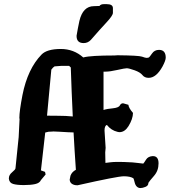

<svg xmlns="http://www.w3.org/2000/svg" viewBox="-20 -908 859 939"><path d="M502.4 -887.7Q532.2 -887.7 532.2 -868.2V-845.2Q532.2 -832 501 -798.6Q469.7 -765.1 424.3 -712.9Q409.7 -697.3 389.2 -697.3Q354.5 -697.3 354.5 -731.9Q354.5 -732.4 354.5 -732.9V-733.4Q360.4 -769 368.2 -805.2Q385.3 -877.9 439.5 -877.9Q439.5 -877.9 439.9 -877.9Q458.5 -877.9 466.8 -878.9Q472.2 -887.7 487.8 -887.7ZM280.3 -585.9Q264.6 -585 248.5 -583.5H247.1Q239.3 -579.1 231 -567.4Q221.2 -454.6 210 -342.3L263.7 -341.8Q303.2 -341.8 335.9 -338.4Q330.1 -458 326.2 -578.1L317.9 -585.9ZM502.9 -296.9Q491.2 -293.5 491.2 -269.5L496.6 -184.6L494.6 -163.1L495.6 -111.3L520 -114.3Q532.7 -116.2 558.6 -116.2Q571.3 -116.2 586.9 -115.7Q634.8 -114.3 655.8 -110.8L680.7 -107.9Q685.1 -112.3 694.3 -127.4Q703.6 -142.6 725.6 -144.5H728Q755.4 -144.5 755.4 -108.9Q755.4 -73.2 733.2 -47.9Q710.9 -22.5 705.6 -13.7V-12.7Q705.6 0 691.4 5.9Q677.2 11.7 667 11.7Q656.7 11.7 649.2 4.6Q641.6 -2.4 638.2 -17.3Q634.8 -32.2 632.3 -36.1Q616.7 -45.9 585.7 -45.9Q554.7 -45.9 359.9 -2H356.9Q342.3 -2 332 -8.8Q321.8 -15.6 320.8 -29.3L324.7 -48.8Q331.5 -67.4 351.1 -77.6Q344.7 -168.9 339.8 -260.3Q316.9 -260.7 272 -263.7Q252.9 -265.1 240.2 -265.1Q238.3 -264.6 236.3 -264.6Q222.2 -264.6 217.3 -263.7Q206.1 -260.7 201.2 -259.8Q190.9 -167 180.2 -74.7L200.2 -67.4L203.1 -54.7L180.2 -27.3Q173.8 -12.7 152.1 -7.8Q130.4 -2.9 96.7 -2.9Q63 -2.9 44.4 -8.3Q25.9 -13.7 23.4 -33.2V-36.1Q23.4 -52.7 39.6 -65.9Q55.7 -79.1 55.7 -85L71.3 -237.3L75.7 -325.7L74.7 -330.6V-332Q74.7 -364.3 89.8 -442.9Q115.2 -571.3 183.1 -641.1Q209 -668 275.9 -668.5H277.3Q340.8 -668.5 387.2 -627L388.7 -627.4Q424.3 -636.7 539.6 -636.7L554.7 -637.7H555.7Q658.2 -636.7 674.6 -630.9Q690.9 -625 696.3 -625Q701.7 -625 707 -626.5Q711.4 -628.4 723.4 -646.2Q735.4 -664.1 757.8 -664.1Q790.5 -664.1 790.5 -626Q790.5 -612.3 774.9 -583Q744.1 -527.3 707 -527.3Q687 -527.3 676.3 -541Q665.5 -554.7 637.7 -564.5Q609.9 -574.2 600.1 -574.2Q590.3 -574.2 554 -565.9Q517.6 -557.6 495.6 -557.6H486.3V-370.1Q488.8 -370.6 495.4 -372.8Q502 -375 531.2 -378.2Q560.5 -381.3 565.9 -392.1Q571.3 -402.8 581.5 -402.8H582.5L607.9 -395.5Q609.4 -379.9 629.9 -356.4Q630.4 -356 630.4 -355.5Q629.9 -326.2 608.4 -291Q590.3 -262.2 565.4 -261.7Q560.1 -261.7 554.7 -263.2Q523.4 -270.5 502.9 -296.9Z"/></svg>

Font: Drukaatie burti
Style: Bold
Weight: 700
Version: Version 0.14